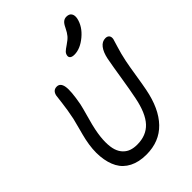

<svg xmlns="http://www.w3.org/2000/svg" viewBox="-283 -1113 1249 1249"><g transform="rotate(-45 342.0 -488.5)"><path d="M433.1 -777.8Q411.6 -777.8 401.9 -786.1Q392.1 -794.4 395 -809.1Q397.9 -823.2 407.5 -832.8Q417 -842.3 441.9 -858.9Q471.2 -878.4 485.6 -895.5Q500 -912.6 514.2 -941.9Q526.9 -969.2 540 -979.7Q553.2 -990.2 569.8 -990.2Q595.7 -990.2 606.2 -974.1Q616.7 -958 611.8 -932.1Q599.1 -871.6 543 -824.7Q486.8 -777.8 433.1 -777.8ZM304.2 13.2Q235.8 13.2 187.3 -11.7Q138.7 -36.6 113.8 -82.3Q88.9 -127.9 83 -192.6Q77.1 -257.3 94.2 -336.9Q100.6 -366.2 115 -418.9Q129.4 -471.7 132.8 -487.8Q147.5 -559.6 153.3 -611.8Q159.2 -664.1 161.1 -674.8Q169.9 -712.9 204.1 -712.9Q236.8 -712.9 244.1 -670.4Q251.5 -627.9 231.9 -522.9Q226.6 -497.6 208.3 -432.6Q189.9 -367.7 184.1 -336.9Q172.4 -278.8 172.4 -233.6Q172.4 -188.5 182.1 -158.9Q191.9 -129.4 210.7 -110.4Q229.5 -91.3 253.4 -83.3Q277.3 -75.2 308.1 -75.2Q391.6 -75.2 440.9 -128.2Q490.2 -181.2 513.2 -296.9Q526.4 -361.3 541.3 -456.3Q556.2 -551.3 566.9 -606.9Q577.1 -656.7 598.6 -684.3Q620.1 -711.9 650.9 -711.9Q668.5 -711.9 677.5 -701.2Q686.5 -690.4 683.1 -670.9Q681.2 -661.6 666.5 -615.7Q651.9 -569.8 640.1 -513.2Q632.3 -475.1 620.4 -399.4Q608.4 -323.7 601.1 -287.1Q572.8 -141.1 498.3 -64Q423.8 13.2 304.2 13.2Z"/></g></svg>

Font: Shantell Sans Normal
Style: Italic
Weight: 400
Italic angle: -11.31°
Designer: Stephen Nixon, Anya Danilova, Shantell Martin
Foundry: Arrow Type
Version: Version 1.006;[559af2be0]